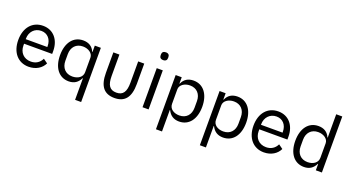

<svg xmlns="http://www.w3.org/2000/svg" viewBox="-59 -1462 4353 2383"><g transform="rotate(20 2118.0 -270.0)"><path d="M279 12C376 12 450 -36 483 -106L426 -147C399 -90 349 -58 284 -58C188 -58 131 -125 131 -214V-238H502V-276C502 -422 417 -528 279 -528C139 -528 47 -422 47 -258C47 -94 139 12 279 12ZM279 -461C361 -461 416 -400 416 -309V-298H131V-305C131 -395 192 -461 279 -461Z M964 -84V200H1044V-516H964V-432H960C933 -497 880 -528 809 -528C680 -528 599 -423 599 -258C599 -93 680 12 809 12C880 12 929 -20 960 -84ZM831 -60C741 -60 685 -122 685 -214V-302C685 -394 741 -456 831 -456C904 -456 964 -414 964 -357V-165C964 -98 904 -60 831 -60Z M1289 -234V-516H1209V-246C1209 -68 1278 12 1413 12C1548 12 1617 -68 1617 -246V-516H1537V-234C1537 -114 1501 -59 1413 -59C1325 -59 1289 -114 1289 -234Z M1822 -637C1856 -637 1871 -655 1871 -682V-695C1871 -722 1856 -740 1822 -740C1788 -740 1773 -722 1773 -695V-682C1773 -655 1788 -637 1822 -637ZM1782 -516V0H1862V-516Z M2032 -516V200H2112V-84H2116C2147 -20 2196 12 2267 12C2396 12 2477 -93 2477 -258C2477 -423 2396 -528 2267 -528C2196 -528 2143 -497 2116 -432H2112V-516ZM2245 -60C2172 -60 2112 -98 2112 -165V-357C2112 -414 2172 -456 2245 -456C2335 -456 2391 -394 2391 -302V-214C2391 -122 2335 -60 2245 -60Z M2612 -516V200H2692V-84H2696C2727 -20 2776 12 2847 12C2976 12 3057 -93 3057 -258C3057 -423 2976 -528 2847 -528C2776 -528 2723 -497 2696 -432H2692V-516ZM2825 -60C2752 -60 2692 -98 2692 -165V-357C2692 -414 2752 -456 2825 -456C2915 -456 2971 -394 2971 -302V-214C2971 -122 2915 -60 2825 -60Z M3386 12C3483 12 3557 -36 3590 -106L3533 -147C3506 -90 3456 -58 3391 -58C3295 -58 3238 -125 3238 -214V-238H3609V-276C3609 -422 3524 -528 3386 -528C3246 -528 3154 -422 3154 -258C3154 -94 3246 12 3386 12ZM3386 -461C3468 -461 3523 -400 3523 -309V-298H3238V-305C3238 -395 3299 -461 3386 -461Z M4071 -84V0H4151V-740H4071V-432H4067C4040 -497 3987 -528 3916 -528C3787 -528 3706 -423 3706 -258C3706 -93 3787 12 3916 12C3987 12 4036 -20 4067 -84ZM3938 -60C3848 -60 3792 -122 3792 -214V-302C3792 -394 3848 -456 3938 -456C4011 -456 4071 -414 4071 -357V-165C4071 -98 4011 -60 3938 -60Z"/></g></svg>

Font: Braiins Sans
Style: Regular
Weight: 400
Designer: Mike Abbink, Paul van der Laan, Pieter van Rosmalen, Jiri Chlebus, Lubos Buracinsky
Foundry: Bold Monday, Sudetype
Version: Version 1.000;hotconv 1.0.109;makeotfexe 2.5.65596